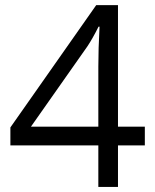

<svg xmlns="http://www.w3.org/2000/svg" viewBox="-20 -738 612 758"><path d="M551.8 -164.1H445.8V0H368.2V-164.1H21V-234.9L359.9 -717.8H445.8V-237.8H551.8ZM368.2 -237.8V-475.1Q368.2 -544.9 373 -632.8H369.1Q345.7 -585.9 325.2 -555.2L102.1 -237.8Z"/></svg>

Font: f0_52653 
Style: Regular
Weight: 400
Foundry: Ascender Corporation
Version: Version 1.10